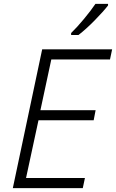

<svg xmlns="http://www.w3.org/2000/svg" viewBox="-20 -968 597 988"><path d="M46 0 197 -714H557L546 -662H244L188 -401H472L462 -349H178L114 -52H417L406 0ZM346 -788H384Q423 -818 468 -864Q513 -910 536 -940V-948H471Q449 -915 412.5 -871Q376 -827 346 -798Z"/></svg>

Font: Noto Sans UI Light
Style: Italic
Weight: 300
Italic angle: -12°
Designer: Monotype Design Team
Foundry: Monotype Imaging Inc.
Version: Version 1.901